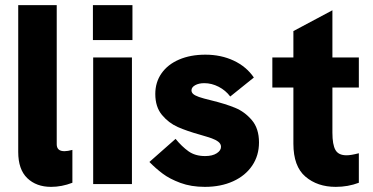

<svg xmlns="http://www.w3.org/2000/svg" viewBox="-20 -717 1452 748"><path d="M51 -125V-697H201V-155Q201 -128 231 -128Q243.5 -128 262 -133V-5Q220.5 11 179 11Q121.5 11 86.2 -23Q51 -57 51 -125Z M343 -493H494V0H343ZM342 -697H496V-561H342Z M562 -86 664 -176Q688.5 -146 714.5 -127.5Q740.5 -109 779 -109Q807.5 -109 824.2 -119.8Q841 -130.5 841 -145Q841 -156.5 830.8 -164.5Q820.5 -172.5 805 -178Q789.5 -183.5 760 -192Q708 -206.5 672.5 -222.2Q637 -238 611 -269.2Q585 -300.5 585 -351Q585 -396.5 609.2 -431.2Q633.5 -466 677.8 -485Q722 -504 780 -504Q841 -504 890.5 -480.8Q940 -457.5 969 -415L877 -341Q859 -365 831.8 -379Q804.5 -393 776 -393Q754.5 -393 740.2 -385Q726 -377 726 -365Q726 -357 732.5 -351Q739 -345 755.2 -339.2Q771.5 -333.5 803 -326Q858 -312.5 895.5 -297.2Q933 -282 961 -249.2Q989 -216.5 989 -162Q989 -111 962.5 -71.8Q936 -32.5 888.2 -10.8Q840.5 11 778 11Q724.5 11 682.8 -4.5Q641 -20 613.8 -40.5Q586.5 -61 562 -86Z M1123 -157V-376H1041V-493H1123V-596L1275 -677V-493H1378V-376H1275V-200Q1275 -153.5 1286.8 -132.8Q1298.5 -112 1330 -112Q1347.5 -112 1378 -120V-5Q1336 11 1288 11Q1216.5 11 1169.8 -29Q1123 -69 1123 -157Z"/></svg>

Font: HK Grotesk Black
Style: Regular
Weight: 900
Designer: Alfredo Marco Pradil
Foundry: Hanken Design Co.
Version: Version 3.001